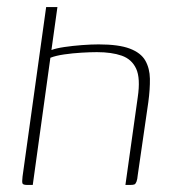

<svg xmlns="http://www.w3.org/2000/svg" viewBox="-20 -525 498 545"><path d="M58 0Q46 0 44 -4Q42 -8 44 -24L111 -505H143L126 -383Q139 -388 162.5 -391.5Q186 -395 212.5 -397Q239 -399 260 -399Q317 -399 348.5 -387Q380 -375 392.5 -353Q405 -331 405.5 -301.5Q406 -272 401 -235L371 -28Q370 -16 367.5 -9.5Q365 -3 361.5 -1.5Q358 0 349 0H336L371 -249Q379 -303 366.5 -330Q354 -357 325.5 -367Q297 -377 255 -377Q237 -377 211.5 -375.5Q186 -374 162 -370.5Q138 -367 123 -361L73 0Z"/></svg>

Font: Genos ExtraLight
Style: Italic
Weight: 250
Italic angle: -8°
Designer: Robert E. Leuschke
Foundry: Robert E. Leuschke
Version: Version 1.010